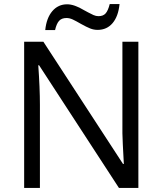

<svg xmlns="http://www.w3.org/2000/svg" viewBox="-20 -918 794 938"><path d="M564 -898H516Q508 -866 496 -852.5Q484 -839 461 -839Q449 -839 436.5 -844.5Q424 -850 410.5 -857.5Q397 -865 391 -868Q343 -897 308 -897Q264 -897 235.5 -863.5Q207 -830 201 -771H249Q256 -802 268.5 -816Q281 -830 305 -830Q320 -830 336 -822.5Q352 -815 376 -801Q403 -786 420.5 -779Q438 -772 457 -772Q502 -772 530 -805Q558 -838 564 -898ZM578 -714V-304Q577 -276 580 -212Q583 -148 585 -117H581L192 -714H98V0H175V-406Q175 -487 167 -599H171L561 0H656V-714Z"/></svg>

Font: OpenSansMMV
Style: Regular
Weight: 400
Designer: Steve Matteson
Foundry: Ascender Corporation
Version: Version 4.000